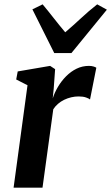

<svg xmlns="http://www.w3.org/2000/svg" viewBox="-20 -863 512 883"><path d="M42.5 0 106.5 -471 54.5 -497.5 61.5 -534.5 210.5 -560 233.5 -545 227 -455 222.5 -410.5Q231 -437.5 246.8 -464Q262.5 -490.5 284 -512.2Q305.5 -534 332 -547Q358.5 -560 389 -560Q401 -560 410 -557.2Q419 -554.5 423 -551.5L394 -405.5Q390 -409.5 376.2 -414.5Q362.5 -419.5 341.5 -419.5Q324.5 -419.5 307.5 -415.5Q290.5 -411.5 275 -404Q259.5 -396.5 246.8 -385.5Q234 -374.5 225 -360.5L175.5 0ZM229.5 -619 129 -820 176 -843Q201.5 -812.5 227.2 -779.5Q253 -746.5 280 -714.5Q317.5 -746.5 352.5 -779.2Q387.5 -812 427 -843L471.5 -818.5L308.5 -619Z"/></svg>

Font: Merriweather 36pt
Style: Bold Italic
Weight: 700
Italic angle: -7.8°
Version: Version 2.101